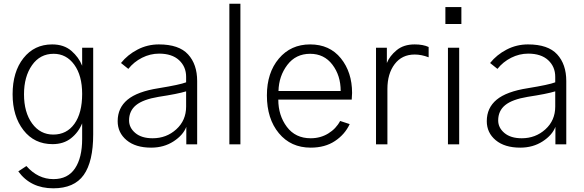

<svg xmlns="http://www.w3.org/2000/svg" viewBox="-20 -766 3102 1019"><path d="M107.4 -265.6Q107.4 -169.9 150.4 -110.8Q193.4 -51.8 262.7 -51.8Q334 -51.8 375 -108.9Q416 -166 416 -267.6Q416 -365.2 374 -422.9Q332 -480.5 264.6 -480.5Q192.4 -480.5 149.9 -419.9Q107.4 -359.4 107.4 -265.6ZM46.9 -265.6Q46.9 -384.8 104.5 -457.5Q162.1 -530.3 256.8 -530.3Q319.3 -530.3 358.9 -496.1Q398.4 -461.9 416 -417V-512.7H474.6V-52.7Q474.6 91.8 424.3 162.6Q374 233.4 262.7 233.4Q142.6 233.4 77.1 143.6L120.1 115.2Q181.6 184.6 263.7 184.6Q339.8 184.6 377.9 127.9Q416 71.3 416 -28.3V-111.3Q396.5 -63.5 356.9 -32.2Q317.4 -1 258.8 -1Q162.1 -1 104.5 -75.2Q46.9 -149.4 46.9 -265.6Z M665 -127Q665 -87.9 698.2 -60.1Q731.4 -32.2 790 -32.2Q863.3 -32.2 915.5 -79.6Q967.8 -127 967.8 -200.2V-281.2Q923.8 -267.6 821.3 -252Q739.3 -238.3 702.1 -208Q665 -177.7 665 -127ZM604.5 -123Q604.5 -193.4 656.7 -236.8Q709 -280.3 822.3 -297.9Q935.5 -316.4 967.8 -329.1V-358.4Q967.8 -412.1 930.2 -446.8Q892.6 -481.4 824.2 -481.4Q777.3 -481.4 733.9 -459.5Q690.4 -437.5 661.1 -400.4L622.1 -431.6Q657.2 -475.6 710 -502.9Q762.7 -530.3 823.2 -530.3Q929.7 -530.3 978 -477.5Q1026.4 -424.8 1026.4 -335.9V0H968.8V-92.8Q952.1 -48.8 900.9 -15.6Q849.6 17.6 782.2 17.6Q699.2 17.6 651.9 -22Q604.5 -61.5 604.5 -123Z M1197.3 0V-746.1H1255.9V0Z M1396.5 -259.8Q1396.5 -379.9 1460 -455.1Q1523.4 -530.3 1626 -530.3Q1729.5 -530.3 1789.1 -456.5Q1848.6 -382.8 1848.6 -272.5Q1848.6 -260.7 1846.7 -237.3H1457Q1457 -153.3 1502.4 -92.8Q1547.9 -32.2 1628.9 -32.2Q1680.7 -32.2 1722.2 -57.6Q1763.7 -83 1785.2 -124L1835.9 -107.4Q1810.5 -52.7 1757.8 -17.6Q1705.1 17.6 1628.9 17.6Q1523.4 17.6 1460 -59.1Q1396.5 -135.7 1396.5 -259.8ZM1458 -283.2H1788.1Q1788.1 -365.2 1744.1 -422.9Q1700.2 -480.5 1626 -480.5Q1549.8 -480.5 1504.9 -421.4Q1460 -362.3 1458 -283.2Z M1975.6 0V-512.7H2033.2V-431.6Q2047.9 -468.8 2085 -499.5Q2122.1 -530.3 2180.7 -530.3Q2225.6 -530.3 2254.9 -516.6V-461.9Q2216.8 -476.6 2180.7 -476.6Q2113.3 -476.6 2074.7 -425.8Q2036.1 -375 2036.1 -293.9V0Z M2343.8 -638.7V-728.5H2428.7V-638.7ZM2357.4 0V-512.7H2417V0Z M2624 -127Q2624 -87.9 2657.2 -60.1Q2690.4 -32.2 2749 -32.2Q2822.3 -32.2 2874.5 -79.6Q2926.8 -127 2926.8 -200.2V-281.2Q2882.8 -267.6 2780.3 -252Q2698.2 -238.3 2661.1 -208Q2624 -177.7 2624 -127ZM2563.5 -123Q2563.5 -193.4 2615.7 -236.8Q2668 -280.3 2781.2 -297.9Q2894.5 -316.4 2926.8 -329.1V-358.4Q2926.8 -412.1 2889.2 -446.8Q2851.6 -481.4 2783.2 -481.4Q2736.3 -481.4 2692.9 -459.5Q2649.4 -437.5 2620.1 -400.4L2581.1 -431.6Q2616.2 -475.6 2668.9 -502.9Q2721.7 -530.3 2782.2 -530.3Q2888.7 -530.3 2937 -477.5Q2985.4 -424.8 2985.4 -335.9V0H2927.7V-92.8Q2911.1 -48.8 2859.9 -15.6Q2808.6 17.6 2741.2 17.6Q2658.2 17.6 2610.8 -22Q2563.5 -61.5 2563.5 -123Z"/></svg>

Font: Gothic A1 Light
Style: Regular
Weight: 300
Version: Version 2.50